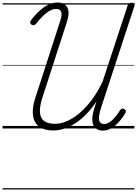

<svg xmlns="http://www.w3.org/2000/svg" viewBox="-20 -1021 1091 1526"><path d="M404 16Q333 16 292 -14Q251 -44 242.5 -101Q234 -158 259 -238L460 -859Q474 -902 466.5 -926Q459 -950 426 -950Q403 -950 378 -937Q353 -924 325.5 -898Q298 -872 266 -832Q257 -821 248.5 -820Q240 -819 229 -826Q220 -834 219.5 -842.5Q219 -851 227 -861Q264 -909 299.5 -940Q335 -971 369 -986Q403 -1001 435 -1001Q493 -1001 514.5 -962.5Q536 -924 513 -851L316 -242Q294 -173 297.5 -127.5Q301 -82 330.5 -59.5Q360 -37 417 -37Q457 -37 499 -53Q541 -69 582 -98.5Q623 -128 661.5 -169.5Q700 -211 734 -262.5Q768 -314 796 -374L995 -979Q998 -989 1005.5 -994Q1013 -999 1027 -999Q1042 -999 1047.5 -994Q1053 -989 1050 -979L783 -164Q769 -120 767 -91.5Q765 -63 775.5 -49Q786 -35 809 -35Q837 -35 868.5 -63Q900 -91 935 -146Q942 -156 950 -158Q958 -160 968 -154Q979 -148 980.5 -140Q982 -132 976 -122Q957 -90 935.5 -64Q914 -38 891.5 -20Q869 -2 846 7.5Q823 17 799 17Q764 17 742 -0.5Q720 -18 715 -52.5Q710 -87 722 -135Q728 -156 734.5 -176Q741 -196 747 -216Q713 -163 672.5 -120.5Q632 -78 587 -47Q542 -16 496 0Q450 16 404 16ZM0 475H1048V485H0ZM0 -20H1048V0H0ZM0 -505H1048V-500H0ZM0 -995H1048V-985H0Z"/></svg>

Font: Playwrite SK Guides
Style: Regular
Weight: 400
Designer: Veronika Burian, José Scaglione
Foundry: TypeTogether
Version: Version 1.003